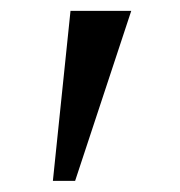

<svg xmlns="http://www.w3.org/2000/svg" viewBox="-20 -842 331 354"><path d="M222 -822 118.5 -508.5H77.5L110 -822Z"/></svg>

Font: Merriweather 20pt Light
Style: Regular
Weight: 300
Version: Version 2.100